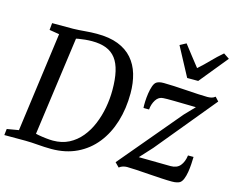

<svg xmlns="http://www.w3.org/2000/svg" viewBox="-118 -1005 1448 1184"><g transform="rotate(15 605.5 -413.0)"><path d="M100.8 -743H234.9Q272 -744 310 -747.5Q348 -751 385.3 -751Q465.1 -751.2 521.2 -729.3Q577.2 -707.4 612.4 -667.1Q647.6 -626.7 663.8 -571.6Q680.1 -516.4 680.1 -450Q680.1 -351.7 654.5 -268.2Q628.9 -184.6 579.6 -122.6Q530.4 -60.7 459 -26.4Q387.5 8 295.8 8Q273.2 8 251.7 6.8Q230.2 5.5 209.4 4Q188.6 2.5 168.8 1.2Q149 0 129.5 0H-5.3L-0.7 -40L74 -52.7L160 -688.3L96.5 -698.6ZM176.2 -21.2 162.8 -63.7Q174.4 -59.1 197.9 -54.6Q221.5 -50.2 247.5 -47.3Q273.5 -44.4 292.4 -44.4Q349.5 -44.4 394 -67.2Q438.5 -90.1 471.2 -129.7Q503.9 -169.3 525 -220Q546.1 -270.8 556.5 -327.3Q566.9 -383.7 566.9 -439.8Q566.9 -509 555.5 -558.3Q544.2 -607.5 520.4 -638.7Q496.5 -669.9 459 -684.6Q421.5 -699.3 368.7 -699.3Q346.4 -699.3 324.1 -697.1Q301.8 -695 283.5 -691.8Q265.3 -688.7 254.4 -685.9L272.3 -721.1ZM1091.4 -471.7Q1078.6 -472 1055.9 -472.4Q1033.2 -472.7 1006.3 -473.3Q979.3 -473.9 953.6 -474.3Q928 -474.7 908.9 -474.6Q889.9 -474.4 883.3 -473.7Q853.7 -473 836.1 -445.4Q818.6 -417.7 816.1 -383.3H780.4Q779.1 -399.6 780.1 -424.9Q781.1 -450.1 785.1 -476.9Q789.1 -503.7 796.5 -525Q803.9 -546.3 815.8 -554.3Q821.7 -558.3 832.4 -561.4Q843.2 -564.6 861.6 -564.6Q888.9 -564.6 927.4 -562.6Q965.8 -560.6 1007 -557.8Q1048.2 -555 1084.5 -553Q1120.8 -551 1143.1 -551Q1156.8 -551 1169.2 -554Q1181.6 -556.9 1192.5 -565.9L1215.4 -541.1L902.8 -161.4L830.9 -82.9Q851.3 -82.9 881.3 -82.4Q911.2 -81.9 942.4 -81.6Q973.5 -81.2 998.7 -80.9Q1023.9 -80.5 1034.8 -80.5Q1074.9 -80.5 1095.4 -105.2Q1115.9 -129.9 1121.4 -171.7H1156.8Q1156.4 -151.4 1154.8 -125.3Q1153.2 -99.3 1149 -73.7Q1144.7 -48.1 1136.8 -28.4Q1129 -8.6 1116.4 -0.4Q1110.1 3.4 1097.6 6.5Q1085.1 9.6 1066.8 9.6Q1039.3 9.6 999.4 7.3Q959.4 5 916.6 2Q873.8 -1 836.7 -3.4Q799.6 -5.7 777.2 -5.7Q764.7 -5.7 751.5 -1.8Q738.3 2 727.6 11L700.9 -15.9L1030.4 -408.2ZM894.4 -816 934.2 -837.1Q959.2 -804.7 984.6 -772Q1010 -739.2 1036.1 -706.5Q1073.1 -739.2 1104.5 -772Q1135.9 -804.7 1173.7 -837.1L1210.5 -812.6L1063.2 -631.8H992.8Z"/></g></svg>

Font: Merriweather 7pt Light
Style: Italic
Weight: 300
Italic angle: -7.8°
Designer: Eben Sorkin
Foundry: Eben Sorkin
Version: Version 2.200;gftools[0.9.31]